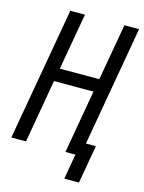

<svg xmlns="http://www.w3.org/2000/svg" viewBox="-133 -810 767 1025"><g transform="rotate(15 250.5 -298.0)"><path d="M326 139 350 0H295L356 -350H138L77 0H-4L125 -735H206L151 -422H369L424 -735H505L389 -72H444L407 139Z"/></g></svg>

Font: Iosevka SS08
Style: Italic
Weight: 400
Italic angle: -10°
Monospace: yes
Designer: Belleve Invis
Foundry: Belleve Invis
Version: 2.1.0; ttfautohint (v1.8.2)